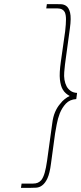

<svg xmlns="http://www.w3.org/2000/svg" viewBox="-20 -766 395 934"><path d="M355 -314Q336 -315 323.5 -324Q311 -333 304 -346Q289 -375 292.5 -415.5Q296 -456 300 -481L320 -628Q327 -679 321 -704Q315 -729 301 -738Q290 -745 276.5 -745.5Q263 -746 248 -746H208L205 -725H261Q273 -725 281.5 -720.5Q290 -716 295 -707Q301 -694 301 -672Q301 -650 297 -614L276 -466Q268 -410 271.5 -379Q275 -348 285 -331Q292 -319 301 -311.5Q310 -304 319 -299Q308 -294 295.5 -284.5Q283 -275 271 -259Q258 -244 248 -221Q238 -198 234 -165L209 16Q204 51 197.5 74Q191 97 181 110Q173 119 163.5 123Q154 127 141 127H85L82 148H122Q139 148 155.5 147Q172 146 185 136Q200 125 211 101Q222 77 228 30L248 -117Q251 -134 256 -161.5Q261 -189 271 -215Q282 -242 300.5 -262Q319 -282 351 -284Z"/></svg>

Font: Josefin Slab Thin ExtraLight
Style: Italic
Weight: 250
Italic angle: -12°
Version: Version 2.000